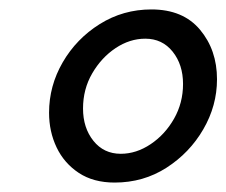

<svg xmlns="http://www.w3.org/2000/svg" viewBox="-20 -731 480 407"><path d="M223 -344Q178 -344 147 -364.5Q116 -385 100 -418.5Q84 -452 84 -492Q84 -549 113 -599Q142 -649 191.5 -680Q241 -711 301 -711Q368 -711 404 -668Q440 -625 440 -563Q440 -507 411 -457Q382 -407 333 -375.5Q284 -344 223 -344ZM236 -405Q269 -405 299.5 -425.5Q330 -446 349 -479.5Q368 -513 368 -553Q368 -594 346 -621.5Q324 -649 288 -649Q255 -649 225 -629Q195 -609 175.5 -575.5Q156 -542 156 -501Q156 -460 178 -432.5Q200 -405 236 -405Z"/></svg>

Font: Raleway Medium
Style: Italic
Weight: 500
Italic angle: -12°
Designer: Matt McInerney, Pablo Impallari, Rodrigo Fuenzalida
Foundry: Matt McInerney, Pablo Impallari, Rodrigo Fuenzalida
Version: Version 4.026